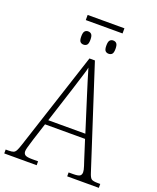

<svg xmlns="http://www.w3.org/2000/svg" viewBox="-173 -1058 949 1158"><g transform="rotate(20 301.5 -478.5)"><path d="M185 -924V-957H421V-924ZM222 -780Q209 -780 201 -788.5Q193 -797 193 -822Q193 -847 201 -856Q209 -865 222 -865Q236 -865 244 -856Q252 -847 252 -822Q252 -797 244 -788.5Q236 -780 222 -780ZM383 -780Q370 -780 362 -788.5Q354 -797 354 -822Q354 -847 362 -856Q370 -865 383 -865Q397 -865 405 -856Q413 -847 413 -822Q413 -797 405 -788.5Q397 -780 383 -780ZM-2 0V-25H16Q37 -25 47.5 -29Q58 -33 65 -47Q72 -61 81 -89L285 -714H320L529 -69Q538 -40 548.5 -32.5Q559 -25 590 -25H605V0H402V-25H430Q464 -25 474 -32.5Q484 -40 484 -56Q484 -69 476 -93.5Q468 -118 463 -133L426 -249H169L134 -140Q131 -130 126 -113.5Q121 -97 116.5 -81Q112 -65 112 -56Q112 -40 123 -32.5Q134 -25 168 -25H206V0ZM179 -279H417L349 -494Q334 -540 320.5 -585Q307 -630 298 -660Q295 -643 286.5 -616.5Q278 -590 269 -560.5Q260 -531 252 -506Z"/></g></svg>

Font: Noto Serif SemiCondensed ExtraLight
Style: Regular
Weight: 200
Width: 4
Designer: Monotype Design Team
Foundry: Monotype Imaging Inc.
Version: Version 2.014